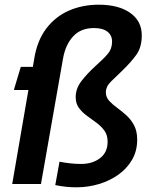

<svg xmlns="http://www.w3.org/2000/svg" viewBox="-20 -784 650 818"><path d="M306 14Q283 14 261.2 11.8Q239.5 9.5 215.5 4.5L233.5 -95Q257 -90.5 280.2 -88Q303.5 -85.5 326 -85.5Q373.5 -85.5 406 -110Q438.5 -134.5 438.5 -180.5Q438.5 -208.5 424.8 -227.5Q411 -246.5 390.8 -261.2Q370.5 -276 350.2 -290.8Q330 -305.5 316.2 -324.2Q302.5 -343 302.5 -370.5Q302.5 -407 327.2 -439Q352 -471 386 -502Q421.5 -533.5 439.5 -554.8Q457.5 -576 457.5 -607Q457.5 -633.5 437.8 -649Q418 -664.5 380 -664.5Q324.5 -664.5 291.8 -629.2Q259 -594 248.5 -534.5L154.5 0H32L101 -400.5H39L68.5 -499H120L125.5 -532Q138 -611 177.2 -662.5Q216.5 -714 274.2 -739Q332 -764 400.5 -764Q485 -764 534.5 -729.2Q584 -694.5 584 -633.5Q584 -582.5 560.8 -550.5Q537.5 -518.5 502.5 -484.5Q477.5 -460 454.2 -438Q431 -416 431 -390.5Q431 -370.5 444.5 -355.2Q458 -340 478 -325.5Q498 -311 517.8 -293.2Q537.5 -275.5 551 -250.5Q564.5 -225.5 564.5 -189Q564.5 -141 542.8 -103.5Q521 -66 484.2 -39.8Q447.5 -13.5 401.2 0.2Q355 14 306 14Z"/></svg>

Font: Cabin
Style: Bold Italic
Weight: 700
Width: 4
Italic angle: -10°
Designer: Pablo Impallari
Foundry: Pablo Impallari. http://www.impallari.com Igino Marini. http://www.ikern.com
Version: Version 3.001